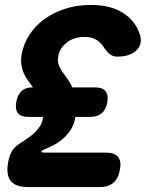

<svg xmlns="http://www.w3.org/2000/svg" viewBox="-20 -760 640 780"><path d="M385 0H95Q44 0 24 -24.5Q4 -49 13 -100Q18 -130 30 -148.5Q42 -167 71 -184Q85 -193 99 -203Q113 -213 124 -224.5Q135 -236 143 -248.5Q151 -261 153 -274Q154 -277 154.5 -279.5Q155 -282 154 -285H95Q65 -285 53 -300Q41 -315 46 -345Q51 -374 67 -389.5Q83 -405 111 -405H114Q104 -419 94 -432.5Q84 -446 77 -461.5Q70 -477 67 -496Q64 -515 68 -540Q76 -582 99.5 -618.5Q123 -655 160 -682Q197 -709 245 -724.5Q293 -740 350 -740Q426 -740 476.5 -709.5Q527 -679 546 -626Q562 -584 536 -557Q510 -530 456 -530Q439 -530 426 -540Q413 -550 396 -576Q385 -591 367.5 -600.5Q350 -610 324 -610Q280 -610 251 -587Q222 -564 217 -532Q213 -512 218.5 -497Q224 -482 233.5 -468Q243 -454 254 -439.5Q265 -425 274 -405H366Q396 -405 408.5 -390Q421 -375 416 -345Q411 -315 393 -300Q375 -285 345 -285H285Q286 -282 285.5 -279Q285 -276 284 -273Q279 -251 267 -232.5Q255 -214 238.5 -199Q222 -184 201.5 -172.5Q181 -161 160 -153Q153 -151 149 -146Q148 -144 148 -143Q149 -140 160 -140H410Q445 -140 459.5 -122.5Q474 -105 467 -70Q461 -35 440.5 -17.5Q420 0 385 0Z"/></svg>

Font: Maple Mono NL ExtraBold
Style: Italic
Weight: 800
Italic angle: -10°
Monospace: yes
Designer: subframe7536
Version: Version 7.000